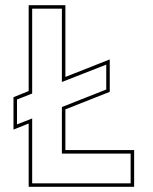

<svg xmlns="http://www.w3.org/2000/svg" viewBox="-20 -720 590 740"><path d="M90.5 0V-244L32 -220.5V-345.5L90.5 -369V-700H232V-423.5L403 -491V-366L232 -298.5V-141.5H497V0ZM104 -13.5H483.5V-128H218.5V-307.5L389.5 -375V-471L218.5 -404V-686.5H104V-359.5L45.5 -336.5V-240.5L104 -263.5Z"/></svg>

Font: Tourney Thin Thin
Style: Regular
Weight: 250
Version: Version 1.015